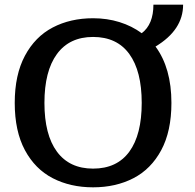

<svg xmlns="http://www.w3.org/2000/svg" viewBox="-20 -787 835 821"><path d="M43 -347Q43 -467 86.5 -548.5Q130 -630 205.5 -669.5Q281 -709 378 -709Q438 -709 491 -692.5Q544 -676 586 -645Q636 -683 636 -767H763Q763 -659 645 -588Q713 -496 713 -347Q713 -226 669.5 -145Q626 -64 550.5 -25Q475 14 378 14Q281 14 205.5 -25Q130 -64 86.5 -145Q43 -226 43 -347ZM586 -347Q586 -483 533 -556Q480 -629 378 -629Q277 -629 223.5 -556Q170 -483 170 -347Q170 -211 223.5 -138.5Q277 -66 378 -66Q480 -66 533 -138.5Q586 -211 586 -347Z"/></svg>

Font: MaitreeSemiBold
Style: Regular
Weight: 600
Designer: CadsonDemak Team
Foundry: CadsonDemak
Version: Version 1.000